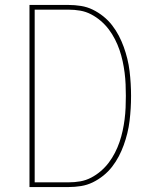

<svg xmlns="http://www.w3.org/2000/svg" viewBox="-20 -755 640 775"><path d="M99 0V-735H257Q282 -735 307 -731Q332 -727 354.5 -716Q377 -705 397 -689Q417 -673 432.5 -653Q448 -633 459.5 -611Q471 -589 479.5 -565.5Q488 -542 494 -517.5Q500 -493 503 -468Q506 -443 507.5 -418Q509 -393 509 -368Q509 -342 507.5 -317Q506 -292 503 -267Q500 -242 494 -217.5Q488 -193 479.5 -169.5Q471 -146 459.5 -124Q448 -102 432.5 -82Q417 -62 397 -46Q377 -30 354.5 -19Q332 -8 307 -4Q282 0 257 0ZM257 -19Q281 -19 304 -23Q327 -27 348 -38Q369 -49 387 -64.5Q405 -80 419 -98.5Q433 -117 444 -138.5Q455 -160 462.5 -182Q470 -204 475 -227Q480 -250 483 -273.5Q486 -297 487 -320.5Q488 -344 488 -368Q488 -391 487 -414.5Q486 -438 483 -461.5Q480 -485 475 -508Q470 -531 462.5 -553Q455 -575 444 -596.5Q433 -618 419 -636.5Q405 -655 387 -670.5Q369 -686 348 -697Q327 -708 304 -712Q281 -716 257 -716H120V-19Z"/></svg>

Font: Zed Sans Thin Extended
Style: Regular
Weight: 100
Width: 7
Designer: Belleve Invis
Foundry: Belleve Invis
Version: Version 1.0.0; ttfautohint (v1.8.4)